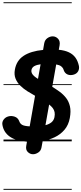

<svg xmlns="http://www.w3.org/2000/svg" viewBox="-36 -1250 719 1698"><path d="M256 114Q230 114 210 94.5Q190 75 196 40L202.5 3Q104.5 -4 50.8 -41.5Q-3 -79 -14.5 -144.5Q-19.5 -171 -4 -192Q11.5 -213 36 -220Q63 -228.5 93.2 -218.5Q123.5 -208.5 135 -176Q142 -156 160.8 -145.5Q179.5 -135 226.5 -132.5L274 -403Q240.5 -421.5 206 -443.2Q171.5 -465 143.5 -492.5Q115.5 -520 101.5 -554.8Q87.5 -589.5 95.5 -634Q109.5 -714.5 172.8 -756.2Q236 -798 345 -808.5L355 -866.5Q360.5 -897 383.2 -912.8Q406 -928.5 429.5 -928.5Q457.5 -928.5 477.5 -907.2Q497.5 -886 491 -849L484 -810Q537 -804.5 573 -787.5Q609 -770.5 630.8 -740.8Q652.5 -711 662 -666.5Q666.5 -640.5 655 -619.8Q643.5 -599 617.5 -590.5Q585 -580.5 560 -592Q535 -603.5 526 -634Q520.5 -651.5 505.5 -663.2Q490.5 -675 461 -680L426 -482.5Q459.5 -462 491.8 -438.5Q524 -415 548.2 -384Q572.5 -353 582.5 -309.8Q592.5 -266.5 581.5 -206.5Q570 -144 534.2 -102.2Q498.5 -60.5 448 -36.5Q397.5 -12.5 341.5 -3L331 54Q326 83 302.8 98.5Q279.5 114 256 114ZM242 -630.5Q239.5 -615 246.2 -601.5Q253 -588 267 -576Q281 -564 300 -552.5L323 -681.5Q289 -677 268 -665.5Q247 -654 242 -630.5ZM366 -143Q398.5 -151.5 419 -168.2Q439.5 -185 445.5 -213Q450.5 -238.5 446.8 -258Q443 -277.5 430.8 -293.8Q418.5 -310 398.5 -325.5ZM256 114Q230 114 210 94.5Q190 75 196 40L202.5 3Q104.5 -4 50.8 -41.5Q-3 -79 -14.5 -144.5Q-19.5 -171 -4 -192Q11.5 -213 36 -220Q63 -228.5 93.2 -218.5Q123.5 -208.5 135 -176Q142 -156 160.8 -145.5Q179.5 -135 226.5 -132.5L274 -403Q240.5 -421.5 206 -443.2Q171.5 -465 143.5 -492.5Q115.5 -520 101.5 -554.8Q87.5 -589.5 95.5 -634Q109.5 -714.5 172.8 -756.2Q236 -798 345 -808.5L355 -866.5Q360.5 -897 383.2 -912.8Q406 -928.5 429.5 -928.5Q457.5 -928.5 477.5 -907.2Q497.5 -886 491 -849L484 -810Q537 -804.5 573 -787.5Q609 -770.5 630.8 -740.8Q652.5 -711 662 -666.5Q666.5 -640.5 655 -619.8Q643.5 -599 617.5 -590.5Q585 -580.5 560 -592Q535 -603.5 526 -634Q520.5 -651.5 505.5 -663.2Q490.5 -675 461 -680L426 -482.5Q459.5 -462 491.8 -438.5Q524 -415 548.2 -384Q572.5 -353 582.5 -309.8Q592.5 -266.5 581.5 -206.5Q570 -144 534.2 -102.2Q498.5 -60.5 448 -36.5Q397.5 -12.5 341.5 -3L331 54Q326 83 302.8 98.5Q279.5 114 256 114ZM242 -630.5Q239.5 -615 246.2 -601.5Q253 -588 267 -576Q281 -564 300 -552.5L323 -681.5Q289 -677 268 -665.5Q247 -654 242 -630.5ZM366 -143Q398.5 -151.5 419 -168.2Q439.5 -185 445.5 -213Q450.5 -238.5 446.8 -258Q443 -277.5 430.8 -293.8Q418.5 -310 398.5 -325.5ZM-5 420.5H598.5V428.5H-5ZM-5 -16H598.5V0H-5ZM-5 -505.5H598.5V-497.5H-5ZM-5 -1230H598.5V-1222H-5Z"/></svg>

Font: Edu VIC WA NT Pre Guide
Style: Regular
Weight: 400
Designer: Tina and Corey Anderson, Eben Sorkin, Mirko Velimirovic
Foundry: Google for Education
Version: Version 1.000